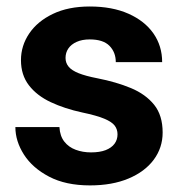

<svg xmlns="http://www.w3.org/2000/svg" viewBox="-20 -558 555 588"><path d="M255.7 9.8Q181.4 9.8 130.5 -16.9Q79.5 -43.6 53.3 -84.6Q27.1 -125.7 27.1 -168.8H162Q163.6 -141.3 177 -124.3Q190.4 -107.2 211.9 -99.3Q233.4 -91.3 258.6 -91.3Q285.4 -91.3 303.4 -98.2Q321.4 -105.2 330.7 -117.7Q339.9 -130.2 339.9 -146.6Q339.9 -161.7 331.4 -173.1Q322.9 -184.6 299.6 -194.4Q276.4 -204.2 232 -213.5Q178.1 -225.1 135.5 -245.1Q93 -265 68.6 -296.7Q44.2 -328.3 44.2 -373.8Q44.2 -417.9 69.4 -455.3Q94.6 -492.7 141.9 -515.4Q189.2 -538.1 255 -538.1Q323.7 -538.1 373.4 -516Q423.1 -493.9 449.9 -455.6Q476.6 -417.2 476.6 -367.7H334.6Q334.6 -398 315.2 -417.7Q295.9 -437.3 254.7 -437.3Q231.6 -437.3 214.9 -429.8Q198.1 -422.3 189.4 -409.6Q180.7 -396.9 180.7 -380.6Q180.7 -365.4 190 -354Q199.3 -342.5 220.6 -333.9Q241.9 -325.3 278.5 -318.2Q335.8 -307 380.9 -288.3Q426 -269.5 452.1 -237.1Q478.1 -204.7 478.1 -152.1Q478.1 -105.6 450.8 -68.8Q423.5 -32.1 373.5 -11.2Q323.5 9.8 255.7 9.8Z"/></svg>

Font: Heebo
Style: Regular
Weight: 400
Designer: Oded Ezer
Foundry: Ezer Type House
Version: Version 3.100